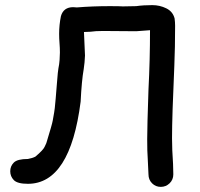

<svg xmlns="http://www.w3.org/2000/svg" viewBox="-20 -720 780 750"><path d="M608 10Q588 10 574 -4Q560 -18 560 -39Q559 -71 557 -102Q555 -125 555 -177Q555 -225 560 -370Q566 -486 566 -602L512 -598L382 -599Q353 -599 333 -596Q321 -595 308 -595L312 -503Q311 -476 307 -450Q299 -405 295 -323Q254 -2 89 -2Q48 -2 34 -16.5Q20 -31 20 -51Q20 -71 34 -85Q48 -99 89 -99Q106 -102 118 -108Q149 -134 154.5 -147Q160 -160 161 -161Q184 -236 186 -249Q193 -287 194 -298Q197 -325 202 -390Q205 -439 211 -469Q213 -479 214 -515Q214 -533 212.5 -551Q211 -569 211 -588Q211 -623 218 -657Q228 -692 266 -692L280 -691Q342 -696 409 -696Q448 -696 460 -695L512 -696Q540 -700 575 -700Q604 -700 629.5 -687.5Q655 -675 662 -648Q664 -633 664 -619Q664 -536 661 -464Q652 -264 652 -180L653 -133Q657 -73 657 -39Q657 -18 642.5 -4Q628 10 608 10Z"/></svg>

Font: Bad Comic
Style: Regular
Weight: 400
Designer: GGBotNet
Foundry: f0n7
Version: 0.9